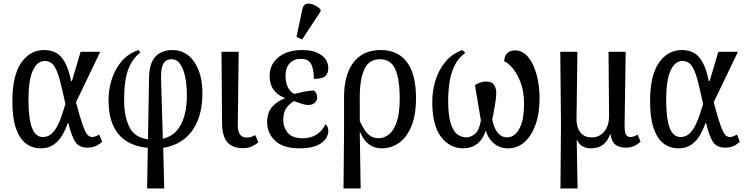

<svg xmlns="http://www.w3.org/2000/svg" viewBox="-20 -829 4220 1086"><path d="M211 10Q163 10 127 -17Q91 -44 70.5 -102.5Q50 -161 50 -257Q50 -402 100 -474Q150 -546 230 -546Q267 -546 296 -531Q325 -516 346.5 -477.5Q368 -439 382 -371H387L436 -536H547L410 -251Q432 -166 447 -124Q462 -82 474 -68Q486 -54 500 -54Q519 -54 541 -68L558 -28Q542 -12 522 -3Q502 6 474 6Q428 6 406.5 -25.5Q385 -57 367 -132H363Q350 -94 330.5 -61.5Q311 -29 281.5 -9.5Q252 10 211 10ZM223 -54Q251 -54 271 -72Q291 -90 305.5 -118.5Q320 -147 330.5 -179.5Q341 -212 350 -241Q332 -324 318 -377.5Q304 -431 285 -457.5Q266 -484 233 -484Q190 -484 165.5 -429Q141 -374 141 -266Q141 -160 160.5 -107Q180 -54 223 -54Z M812 237 816 7Q751 2 700.5 -27.5Q650 -57 622 -115Q594 -173 594 -262Q594 -325 613 -383Q632 -441 669.5 -484Q707 -527 764 -546L774 -531Q732 -502 707 -440.5Q682 -379 682 -263Q682 -171 711.5 -111Q741 -51 817 -41L823 -389Q824 -451 842.5 -485Q861 -519 891 -532.5Q921 -546 955 -546Q1032 -546 1078.5 -479Q1125 -412 1125 -299Q1125 -218 1100.5 -153Q1076 -88 1026.5 -46.5Q977 -5 903 7L909 237ZM891 -383 901 -44Q952 -57 981.5 -92Q1011 -127 1024 -178Q1037 -229 1037 -289Q1037 -347 1027.5 -393.5Q1018 -440 999 -467Q980 -494 951 -494Q933 -494 919 -485.5Q905 -477 897.5 -453Q890 -429 891 -383Z M1354 9Q1295 9 1266 -24.5Q1237 -58 1236 -131L1233 -536H1330L1325 -126Q1324 -87 1337 -69Q1350 -51 1374 -51Q1390 -51 1400.5 -54.5Q1411 -58 1424 -65L1441 -24Q1424 -9 1403 0Q1382 9 1354 9Z M1674 10Q1582 10 1536.5 -33Q1491 -76 1491 -137Q1491 -194 1520.5 -226Q1550 -258 1590 -272V-275Q1551 -290 1528 -321Q1505 -352 1505 -398Q1505 -445 1529.5 -478.5Q1554 -512 1595 -529Q1636 -546 1687 -546Q1741 -546 1774 -531Q1807 -516 1822 -493Q1837 -470 1837 -445Q1837 -415 1820.5 -399Q1804 -383 1755 -383Q1756 -431 1741.5 -463.5Q1727 -496 1682 -496Q1641 -496 1618 -470.5Q1595 -445 1595 -399Q1595 -360 1610.5 -331.5Q1626 -303 1647 -298Q1677 -306 1705.5 -311.5Q1734 -317 1756 -317Q1763 -312 1768.5 -302Q1774 -292 1774 -278Q1774 -259 1760 -247Q1746 -235 1724 -235Q1709 -235 1689.5 -241Q1670 -247 1644 -257Q1623 -247 1602.5 -221.5Q1582 -196 1582 -150Q1582 -109 1607.5 -78Q1633 -47 1692 -47Q1736 -47 1768.5 -66.5Q1801 -86 1821 -126Q1827 -122 1832 -112.5Q1837 -103 1837 -89Q1837 -48 1796 -19Q1755 10 1674 10ZM1689 -606 1657 -620 1690 -776Q1695 -802 1713 -807Q1731 -812 1753 -802.5Q1775 -793 1793 -776V-764Z M1923 237 1926 -79V-280Q1926 -405 1979 -475.5Q2032 -546 2134 -546Q2230 -546 2281.5 -478Q2333 -410 2333 -275Q2333 -178 2307 -115Q2281 -52 2237 -21Q2193 10 2138 10Q2098 10 2067 -12.5Q2036 -35 2017 -82H2015L2020 237ZM2121 -47Q2152 -47 2179.5 -68.5Q2207 -90 2224 -139.5Q2241 -189 2241 -272Q2241 -380 2216 -437Q2191 -494 2129 -494Q2067 -494 2041 -437.5Q2015 -381 2015 -281V-145Q2037 -96 2061 -71.5Q2085 -47 2121 -47Z M2600 10Q2525 10 2475 -54.5Q2425 -119 2425 -254Q2425 -315 2443 -374Q2461 -433 2499 -479Q2537 -525 2595 -546L2612 -530Q2573 -502 2552 -459.5Q2531 -417 2523 -366Q2515 -315 2515 -260Q2515 -174 2530 -129Q2545 -84 2568.5 -68Q2592 -52 2617 -52Q2644 -52 2667.5 -72.5Q2691 -93 2700 -148Q2693 -194 2683 -249.5Q2673 -305 2667 -348Q2679 -356 2696 -362Q2713 -368 2729 -368Q2762 -368 2774.5 -348.5Q2787 -329 2787 -304Q2787 -284 2782.5 -253.5Q2778 -223 2772.5 -194Q2767 -165 2764 -152Q2786 -52 2848 -52Q2890 -52 2917 -100Q2944 -148 2944 -242Q2944 -313 2924 -364.5Q2904 -416 2877.5 -446Q2851 -476 2832 -482Q2832 -511 2848.5 -527.5Q2865 -544 2893 -544Q2927 -544 2953 -521Q2979 -498 2996.5 -459Q3014 -420 3023 -372Q3032 -324 3032 -274Q3032 -189 3009.5 -125Q2987 -61 2947 -25.5Q2907 10 2853 10Q2807 10 2773.5 -18Q2740 -46 2728 -91Q2712 -41 2679 -15.5Q2646 10 2600 10Z M3150 237 3153 -126 3149 -536H3246L3241 -160Q3240 -132 3248 -107.5Q3256 -83 3275 -67.5Q3294 -52 3327 -52Q3373 -52 3399.5 -87Q3426 -122 3425 -176L3422 -536H3519L3513 -132Q3512 -88 3519 -71Q3526 -54 3546 -54Q3554 -54 3565 -57.5Q3576 -61 3586 -68L3603 -28Q3585 -11 3565.5 -2.5Q3546 6 3520 6Q3479 6 3458.5 -13Q3438 -32 3433 -70H3431Q3404 10 3323 10Q3265 10 3244 -37H3242L3247 237Z M3818 10Q3770 10 3734 -17Q3698 -44 3677.5 -102.5Q3657 -161 3657 -257Q3657 -402 3707 -474Q3757 -546 3837 -546Q3874 -546 3903 -531Q3932 -516 3953.5 -477.5Q3975 -439 3989 -371H3994L4043 -536H4154L4017 -251Q4039 -166 4054 -124Q4069 -82 4081 -68Q4093 -54 4107 -54Q4126 -54 4148 -68L4165 -28Q4149 -12 4129 -3Q4109 6 4081 6Q4035 6 4013.5 -25.5Q3992 -57 3974 -132H3970Q3957 -94 3937.5 -61.5Q3918 -29 3888.5 -9.5Q3859 10 3818 10ZM3830 -54Q3858 -54 3878 -72Q3898 -90 3912.5 -118.5Q3927 -147 3937.5 -179.5Q3948 -212 3957 -241Q3939 -324 3925 -377.5Q3911 -431 3892 -457.5Q3873 -484 3840 -484Q3797 -484 3772.5 -429Q3748 -374 3748 -266Q3748 -160 3767.5 -107Q3787 -54 3830 -54Z"/></svg>

Font: Noto Serif Condensed
Style: Regular
Weight: 400
Width: 3
Designer: Monotype Design Team
Foundry: Monotype Imaging Inc.
Version: Version 2.013; ttfautohint (v1.8.4.7-5d5b)